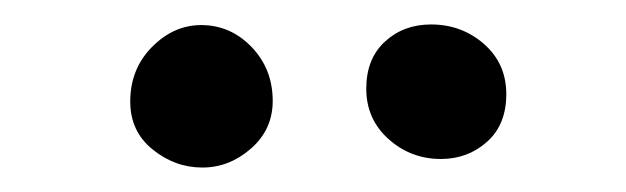

<svg xmlns="http://www.w3.org/2000/svg" viewBox="-20 -735 512 157"><path d="M340.5 -605Q316 -605 297.8 -621.2Q279.5 -637.5 279.5 -662.5Q279.5 -687 294.8 -701Q310 -715 332.5 -715Q357.5 -715 375.8 -699Q394 -683 394 -658Q394 -633 378.2 -619Q362.5 -605 340.5 -605ZM145.5 -598Q123 -598 104.8 -612.8Q86.5 -627.5 86.5 -652Q86.5 -678.5 104.2 -696.5Q122 -714.5 144.5 -714.5Q168.5 -714.5 185.8 -696.5Q203 -678.5 203 -652.5Q203 -629 185.2 -613.5Q167.5 -598 145.5 -598Z"/></svg>

Font: Grandstander Light
Style: Regular
Weight: 300
Designer: Tyler Finck
Foundry: Etcetera Type Co
Version: Version 1.200; ttfautohint (v1.8.3)